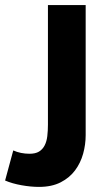

<svg xmlns="http://www.w3.org/2000/svg" viewBox="-45 -720 427 753"><path d="M143 -700H291V-190Q291 -153 281 -117Q271 -81 249.5 -52Q228 -23 193 -5Q158 13 108 13Q76 13 39.5 6.5Q3 0 -25 -12L7 -130Q36 -117 71 -117Q94 -117 108 -125.5Q122 -134 130 -149.5Q138 -165 140.5 -186Q143 -207 143 -231Z"/></svg>

Font: PT Sans Caption
Style: Bold
Weight: 700
Designer: A.Korolkova, O.Umpeleva, V.Yefimov
Foundry: ParaType Ltd
Version: Version 2.003W OFL